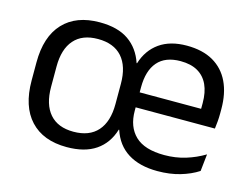

<svg xmlns="http://www.w3.org/2000/svg" viewBox="-76 -626 999 763"><g transform="rotate(15 423.0 -244.5)"><path d="M248.9 12.3Q152 12.3 99.2 -44.5Q46.4 -101.2 46.4 -207.7V-281.9Q46.4 -388 99.3 -444.5Q152.1 -500.9 248.9 -500.9Q323.3 -500.9 368 -469.9Q412.7 -438.9 431.5 -382.1H433.4Q451 -438.8 495 -469.9Q539 -500.9 607 -500.9Q672.1 -500.9 715.9 -475.7Q759.7 -450.4 781.9 -403.9Q804.1 -357.4 804.1 -293V-274.8Q804.1 -259.1 802.8 -243Q801.6 -226.9 799.4 -211.4H725.1Q725.9 -235.6 726.1 -257.1Q726.3 -278.6 726.3 -296.4Q726.3 -341 712.1 -371.8Q697.8 -402.6 669.7 -418.8Q641.5 -435 599.1 -435Q536.3 -435 504.8 -398.5Q473.4 -362.1 473.4 -294.1V-245.5V-235.6V-197.3Q473.4 -131.5 511.9 -94.5Q550.5 -57.5 631.9 -57.5Q677.9 -57.5 718.9 -70Q759.9 -82.6 795.8 -104.2L788.2 -34Q756.8 -13.5 714.7 -1.2Q672.6 11.1 622 11.1Q548.3 11.1 500.4 -19Q452.6 -49 433.3 -108.4H431.6Q413.8 -49.7 368.3 -18.7Q322.9 12.3 248.9 12.3ZM435.5 -211.4V-273H782.3V-211.4ZM259.1 -53.7Q324.3 -53.7 358.4 -92.2Q392.5 -130.7 392.5 -203V-286.4Q392.5 -358.3 358.4 -396.7Q324.3 -435 259.1 -435Q194.8 -435 161.3 -396.7Q127.7 -358.5 127.7 -286.6V-203Q127.7 -130.7 161.3 -92.2Q194.8 -53.7 259.1 -53.7Z"/></g></svg>

Font: Anek Odia Medium
Style: Regular
Weight: 500
Designer: Yesha Goshar & Mahesh Sahu (Odia), Yesha Goshar (Latin)
Foundry: Ek Type
Version: Version 1.003